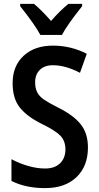

<svg xmlns="http://www.w3.org/2000/svg" viewBox="-20 -959 509 989"><path d="M212 10Q112 10 39 -27V-139Q80 -117 125.5 -104Q171 -91 212 -91Q262 -91 289.5 -118Q317 -145 317 -189Q317 -233 291 -260Q265 -287 195 -321Q120 -358 82.5 -404.5Q45 -451 45 -531Q45 -619 101.5 -671.5Q158 -724 253 -724Q345 -724 427 -682L392 -584Q317 -623 253 -623Q209 -623 185 -599Q161 -575 161 -535Q161 -504 172 -483Q183 -462 208 -445Q233 -428 281 -404Q359 -365 396 -318.5Q433 -272 433 -199Q433 -103 374 -46.5Q315 10 212 10ZM403 -927Q325 -829 299 -779H188Q159 -833 84 -927V-939H155Q189 -912 243 -851Q286 -901 332 -939H403Z"/></svg>

Font: Noto Sans Display Medium Narrow
Style: Regular
Weight: 500
Width: 4
Designer: Monotype Design team
Foundry: Monotype Imaging Inc.
Version: Version 1.000